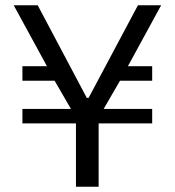

<svg xmlns="http://www.w3.org/2000/svg" viewBox="-20 -708 664 728"><path d="M268 -240V0H354V-240H557V-295H373L435 -402H557V-457H465L591 -688H503L316 -337H309L123 -688H32L158 -457H65V-402H187L249 -295H65V-240Z"/></svg>

Font: Saira UNSAM
Style: Regular
Weight: 400
Designer: Hector Gatti with collaboration of the Omnibus-Type team
Foundry: Omnibus-Type
Version: Version 0.072;PS 000.072;hotconv 1.0.88;makeotf.lib2.5.64775